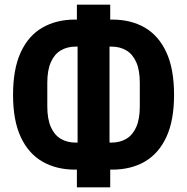

<svg xmlns="http://www.w3.org/2000/svg" viewBox="-20 -760 803 824"><path d="M310 44V-32H302Q222 -32 162 -66.5Q102 -101 69 -172Q36 -243 36 -353Q36 -464 69 -535.5Q102 -607 162 -641.5Q222 -676 302 -676H310V-740H453V-676H461Q542 -676 601.5 -641.5Q661 -607 694 -535.5Q727 -464 727 -353Q727 -243 694 -172Q661 -101 601.5 -66.5Q542 -32 461 -32H453V44ZM313 -148V-560H305Q268 -560 240.5 -543.5Q213 -527 198 -492.5Q183 -458 183 -405V-303Q183 -250 198 -215.5Q213 -181 240.5 -164.5Q268 -148 305 -148ZM450 -148H458Q495 -148 522.5 -164.5Q550 -181 565 -215.5Q580 -250 580 -303V-405Q580 -458 565 -492.5Q550 -527 522.5 -543.5Q495 -560 458 -560H450Z"/></svg>

Font: IBM Plex Sans Condensed
Style: Bold
Weight: 700
Width: 3
Designer: Mike Abbink, Paul van der Laan, Pieter van Rosmalen
Foundry: Bold Monday
Version: Version 3.201